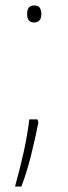

<svg xmlns="http://www.w3.org/2000/svg" viewBox="-20 -552 249 701"><path d="M79 -501Q79 -470 104 -470Q131 -470 131 -501Q131 -513 126 -522.5Q121 -532 104 -532Q79 -532 79 -501ZM117 -116H87Q80 -59 67.5 -1.5Q55 56 35 129H58Q78 77 93.5 14.5Q109 -48 120 -104Z"/></svg>

Font: Noto Sans Display Thin
Style: Regular
Weight: 250
Designer: Monotype Design Team
Foundry: Monotype Imaging Inc.
Version: Version 1.900